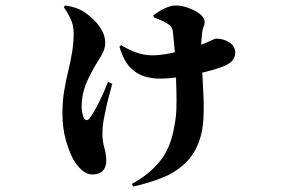

<svg xmlns="http://www.w3.org/2000/svg" viewBox="-20 -600 1040 701"><path d="M462 71Q525 37 564.5 -12Q604 -61 617 -142Q623 -171 624 -203.5Q625 -236 624 -270.5Q623 -305 622 -341Q622 -364 620 -388.5Q618 -413 616 -436Q614 -459 612 -477Q611 -491 607.5 -498Q604 -505 598 -509Q585 -519 572 -524.5Q559 -530 542 -536L540 -544Q561 -560 582.5 -570Q604 -580 622 -580Q643 -580 667 -571.5Q691 -563 709 -549.5Q727 -536 727 -520Q727 -510 722.5 -499.5Q718 -489 717 -469Q714 -445 715 -413Q716 -381 717 -361Q719 -319 722 -269Q725 -219 723 -173Q721 -127 710 -93Q693 -40 657.5 -5.5Q622 29 573.5 48.5Q525 68 466 81ZM316 37Q298 37 280.5 22.5Q263 8 247 -19Q233 -45 220.5 -88Q208 -131 208 -188Q208 -230 214 -266.5Q220 -303 228.5 -338Q237 -373 243 -408Q249 -443 249 -479Q249 -509 236.5 -534Q224 -559 213 -574L218 -580Q240 -577 257 -571Q274 -565 289 -555Q303 -546 321 -529Q339 -512 351.5 -490Q364 -468 364 -444Q364 -426 357 -411Q350 -396 336 -374Q310 -333 294 -293.5Q278 -254 278 -211Q278 -203 280 -190.5Q282 -178 286 -169Q290 -162 296 -161.5Q302 -161 307 -168Q319 -184 331 -206.5Q343 -229 354.5 -254Q366 -279 374 -301L390 -294Q384 -272 377.5 -248Q371 -224 366.5 -202Q362 -180 358 -160Q356 -147 355 -137Q354 -127 354 -108Q354 -86 361 -60.5Q368 -35 368 -13Q368 10 355.5 23.5Q343 37 316 37ZM562 -313Q539 -313 511 -320Q483 -327 457.5 -351.5Q432 -376 416 -430L422 -435Q454 -416 481.5 -407Q509 -398 536 -398Q564 -398 602 -405.5Q640 -413 676.5 -424Q713 -435 735 -445Q753 -453 759.5 -456Q766 -459 769 -459Q796 -459 817.5 -445Q839 -431 839 -408Q839 -395 831 -382.5Q823 -370 801 -360Q786 -353 758 -345Q730 -337 695.5 -329.5Q661 -322 626.5 -317.5Q592 -313 562 -313Z"/></svg>

Font: Noto Serif JP ExtraBold
Style: Regular
Weight: 800
Designer: Ryoko NISHIZUKA 西塚涼子 (kana & ideographs); Frank Grießhammer (Latin, Greek & Cyrillic); Wenlong ZHANG 张文龙 (bopomofo); San
Foundry: Adobe
Version: Version 2.003-H1;hotconv 1.1.1;makeotfexe 2.6.0